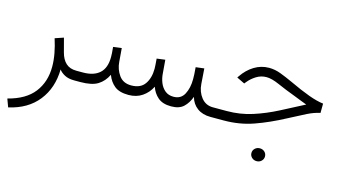

<svg xmlns="http://www.w3.org/2000/svg" viewBox="-75 -637 2049 1156"><g transform="rotate(15 950.0 -58.5)"><path d="M367.2 0Q330.6 0 306.9 -12.7Q283.2 -25.4 271 -42.5Q269 73.7 205.3 153.8Q141.6 233.9 24.9 259.8L6.3 209.5Q115.7 181.6 166.7 115.5Q217.8 49.3 217.8 -44.9Q217.8 -84 210 -126.5Q202.1 -168.9 187.5 -214.8L240.7 -232.9L263.7 -146Q274.4 -105 298.8 -82.3Q323.2 -59.6 364.7 -59.6H388.2V0Z M970.2 0Q917.5 0 887.9 -25.4Q858.4 -50.8 845.7 -88.9Q825.7 -48.8 789.8 -24.4Q753.9 0 704.6 0Q647 0 616.7 -24.9Q586.4 -49.8 571.8 -89.8Q550.8 -46.4 513.9 -23.2Q477.1 0 404.3 0H370.1V-59.6H405.3Q473.1 -59.6 509 -92.5Q544.9 -125.5 544.9 -192.9Q544.9 -204.6 544.2 -216.8Q543.5 -229 541 -255.4L593.3 -262.2L600.1 -177.7Q603.5 -131.8 629.4 -95.7Q655.3 -59.6 705.6 -59.6Q763.7 -59.6 790 -97.4Q816.4 -135.3 816.4 -192.9Q816.4 -204.6 815.4 -216.8Q814.5 -229 812.5 -255.4L864.7 -262.2L871.6 -177.7Q873.5 -148.4 884.5 -121.3Q895.5 -94.2 916.5 -76.9Q937.5 -59.6 969.2 -59.6Q1015.6 -59.6 1036.1 -98.6Q1056.6 -137.7 1056.6 -191.9Q1056.6 -208 1055.9 -223.1Q1055.2 -238.3 1052.7 -266.1L1105 -272.5L1111.8 -177.7Q1115.2 -128.9 1142.8 -94.2Q1170.4 -59.6 1215.3 -59.6H1236.8V0H1215.8Q1166.5 0 1133.5 -24.2Q1100.6 -48.3 1088.9 -90.8Q1074.2 -50.3 1047.4 -25.1Q1020.5 0 970.2 0Z M1510.7 145.5Q1510.7 128.9 1522.9 117.2Q1535.2 105.5 1553.2 105.5Q1570.8 105.5 1583 116.9Q1595.2 128.4 1595.2 145.5Q1595.2 162.1 1583 173.8Q1570.8 185.5 1553.2 185.5Q1535.2 185.5 1522.9 173.8Q1510.7 162.1 1510.7 145.5ZM1219.2 -59.6H1301.3Q1385.3 -59.6 1460.9 -84Q1536.6 -108.4 1608.9 -145.8Q1681.2 -183.1 1753.9 -221.2Q1740.2 -226.1 1720.5 -233.9Q1700.7 -241.7 1673.3 -252.4Q1611.3 -275.4 1562.7 -297.1Q1514.2 -318.8 1481.4 -318.8Q1446.8 -318.8 1417.7 -300.5Q1388.7 -282.2 1369.1 -257.8L1360.4 -247.1L1311 -271L1316.9 -279.8Q1347.2 -324.7 1389.6 -350.8Q1432.1 -377 1481.9 -377Q1518.1 -377 1554.4 -363.3Q1590.8 -349.6 1630.9 -331.1Q1705.6 -295.9 1758.8 -276.6Q1812 -257.3 1850.6 -252.9L1850.1 -194.8Q1812.5 -187 1772.2 -167Q1731.9 -147 1663.6 -110.8Q1570.3 -61 1483.6 -30.5Q1397 0 1299.8 0H1219.2Z"/></g></svg>

Font: Vazirmatn RD ExtraLight
Style: Regular
Weight: 200
Designer: Saber Rastikerdar
Foundry: Saber Rastikerdar
Version: Version 32.102